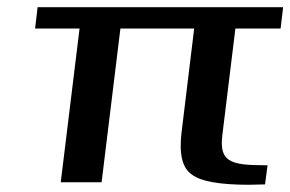

<svg xmlns="http://www.w3.org/2000/svg" viewBox="-20 -504 803 531"><path d="M595 -131 631 -425H756L763 -484H84L77 -425H200L148 0H261L313 -425H517L482 -137C475 -78 484 -39 511 -21C536 -2 589 7 668 7C676 7 704 6 713 6L720 -47H711C615 -47 586 -58 595 -131Z"/></svg>

Font: Gamestation Extended
Style: Italic
Weight: 400
Width: 7
Designer: Jonas Hecksher
Foundry: Jonas Hecksher, Playtypeª, e-types AS
Version: Version 1.003